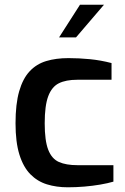

<svg xmlns="http://www.w3.org/2000/svg" viewBox="-20 -790 530 816"><path d="M268 6Q220 6 179.5 -6.5Q139 -19 109 -49.5Q79 -80 62.5 -133Q46 -186 46 -266Q46 -348 61.5 -402Q77 -456 106 -487Q135 -518 176.5 -530.5Q218 -543 271 -543Q316 -543 362 -538.5Q408 -534 454 -522V-451H308Q260 -451 230 -436Q200 -421 185 -381Q170 -341 170 -266Q170 -192 185 -153.5Q200 -115 230.5 -101.5Q261 -88 309 -88H462V-18Q438 -11 406 -5.5Q374 0 338.5 3Q303 6 268 6ZM231 -631 320 -770H422L303 -631Z"/></svg>

Font: Exo Thin SemiBold
Style: Regular
Weight: 600
Version: Version 2.000